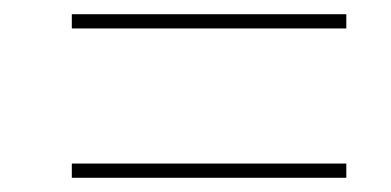

<svg xmlns="http://www.w3.org/2000/svg" viewBox="-20 -492 550 270"><path d="M81 -452H467V-472H81ZM81 -242H467V-262H81Z"/></svg>

Font: Noto Serif Display SemiCondensed Black
Style: Italic
Weight: 900
Width: 4
Italic angle: -12°
Designer: Monotype Design Team
Foundry: Monotype Imaging Inc.
Version: Version 2.009